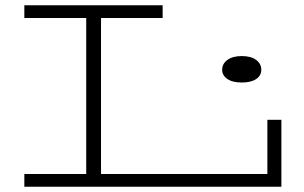

<svg xmlns="http://www.w3.org/2000/svg" viewBox="-20 -706 1148 726"><path d="M1044 -253V0H72V-48H306V-638H72V-686H595V-638H362V-48H991V-253ZM820 -442Q820 -465 840 -479.5Q860 -494 894 -494Q929 -494 948.5 -479.5Q968 -465 968 -442Q968 -420 948.5 -407Q929 -394 894 -394Q859 -394 839.5 -407.5Q820 -421 820 -442Z"/></svg>

Font: BioRhyme Expanded Light
Style: Regular
Weight: 300
Width: 7
Designer: Aoife Mooney
Foundry: Aoife Mooney Type
Version: Version 1.001